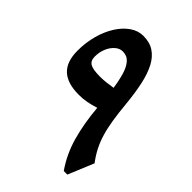

<svg xmlns="http://www.w3.org/2000/svg" viewBox="-230 -902 1008 1008"><g transform="rotate(45 274.0 -398.5)"><path d="M519 -142.9Q494.7 -175.1 477.6 -208Q460.5 -241 448.7 -280Q437 -318.9 429.1 -368Q421.2 -417 415.2 -481.6Q408.1 -555.1 395.5 -613.7Q382.9 -672.2 361.6 -713.2Q340.3 -754.1 307.5 -775.8Q274.7 -797.5 227.3 -797.5Q188.5 -797.5 154.1 -773.7Q119.8 -750 93.5 -708.6Q67.2 -667.2 52.2 -612.9Q37.3 -558.7 37.3 -497.4Q37.3 -417.1 78.7 -377.9Q120.1 -338.6 205.7 -338.6Q236.4 -338.6 264.2 -343.8Q292 -349.1 322.9 -359Q332 -251.8 356.8 -163Q381.5 -74.2 433.2 0H459.7ZM309.2 -493.8Q284.4 -489.7 261.5 -487.2Q238.5 -484.7 216.8 -484.7Q164.7 -484.7 143.9 -496.8Q123.2 -509 123.2 -539.9Q123.2 -573 135 -601.1Q146.8 -629.2 166.4 -646.2Q185.9 -663.3 208.6 -663.3Q240.2 -663.3 259.5 -641.7Q278.9 -620.2 290.5 -582Q302 -543.8 309.2 -493.8Z"/></g></svg>

Font: Pinar-VF-FD
Style: Regular
Weight: 300
Designer: Amin Abedi
Version: Version 3.0